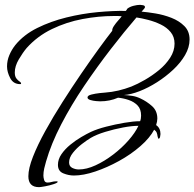

<svg xmlns="http://www.w3.org/2000/svg" viewBox="-20 -654 802 792"><path d="M141 118Q97 118 97 73Q97 41 116 -7.5Q135 -56 167 -114Q199 -172 237.5 -232.5Q276 -293 315 -350Q354 -407 387.5 -453Q421 -499 443 -527Q442 -535 450 -547Q458 -559 468 -570Q478 -581 482 -587Q474 -588 466 -588Q458 -588 450 -588Q387 -588 320.5 -575.5Q254 -563 194 -534Q134 -505 90 -456Q74 -437 57.5 -409Q41 -381 41 -355Q41 -339 47.5 -330.5Q54 -322 60.5 -318Q67 -314 67 -309Q67 -307 63 -307Q35 -307 22 -332Q9 -357 9 -380Q9 -404 18.5 -426.5Q28 -449 43 -468Q78 -511 133.5 -538.5Q189 -566 254 -582Q319 -598 383.5 -604Q448 -610 499 -609Q500 -610 502.5 -613.5Q505 -617 505 -618Q515 -626 530.5 -630Q546 -634 558 -634Q561 -634 569.5 -632.5Q578 -631 578 -625Q578 -621 572 -615Q566 -609 564 -606Q588 -604 621.5 -598.5Q655 -593 687 -580.5Q719 -568 740.5 -546.5Q762 -525 762 -491Q762 -459 743.5 -427Q725 -395 694.5 -366.5Q664 -338 628 -315Q592 -292 556 -278Q520 -264 491 -262Q509 -261 525.5 -258.5Q542 -256 559 -248Q585 -236 607 -216.5Q629 -197 629 -165Q629 -153 624 -138Q642 -126 642 -101Q642 -99 640.5 -90.5Q639 -82 634 -82Q632 -82 631.5 -86Q631 -90 630 -91Q629 -100 626.5 -106.5Q624 -113 616 -119Q598 -85 559 -51Q520 -17 471 10Q422 37 373 53.5Q324 70 285 70Q263 70 241 61Q219 52 219 26Q219 3 233.5 -18Q248 -39 270 -57Q292 -75 315 -88.5Q338 -102 355 -110Q381 -122 418 -131.5Q455 -141 493 -147.5Q531 -154 558 -154Q560 -159 561 -165Q562 -171 562 -177Q562 -204 547.5 -219Q533 -234 511 -241.5Q489 -249 467 -251Q433 -236 393 -236Q389 -236 376.5 -237Q364 -238 352.5 -241.5Q341 -245 341 -252Q341 -260 357 -264Q373 -268 391 -270Q409 -272 413 -272Q441 -274 468.5 -280.5Q496 -287 522 -297Q547 -307 577.5 -324.5Q608 -342 636 -365Q664 -388 682 -416Q700 -444 700 -474Q700 -502 684 -521.5Q668 -541 643 -553Q618 -565 591 -572Q564 -579 543 -582Q493 -524 437 -451.5Q381 -379 327.5 -300Q274 -221 232.5 -141Q191 -61 170 12Q166 25 162.5 40.5Q159 56 159 70Q159 78 162 88.5Q165 99 176 99Q185 99 193.5 96.5Q202 94 211 94Q211 94 214.5 94Q218 94 218 96Q218 100 201.5 105.5Q185 111 166 114.5Q147 118 141 118ZM305 45Q337 45 374 28Q411 11 447 -16.5Q483 -44 510.5 -75.5Q538 -107 551 -135Q524 -135 487 -128Q450 -121 414 -110Q378 -99 354 -85Q339 -76 318 -60Q297 -44 281 -24Q265 -4 265 16Q265 32 278 38.5Q291 45 305 45Z"/></svg>

Font: Bonheur Royale
Style: Regular
Weight: 400
Designer: Robert E. Leuschke
Foundry: Robert E. Leuschke
Version: Version 1.010; ttfautohint (v1.8.3)